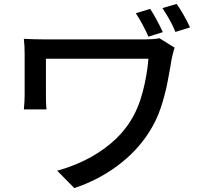

<svg xmlns="http://www.w3.org/2000/svg" viewBox="-20 -882 1040 974"><path d="M742 -837Q759 -811 776 -779Q793 -747 806 -719L733 -696Q720 -726 703.5 -756.5Q687 -787 669 -815ZM876 -862Q894 -837 912.5 -804.5Q931 -772 944 -743L870 -720Q857 -752 839.5 -783Q822 -814 804 -841ZM866 -640Q862 -630 857.5 -611.5Q853 -593 851 -584Q842 -528 829.5 -464Q817 -400 795.5 -335Q774 -270 736 -211Q675 -115 576.5 -41.5Q478 32 357 72L270 -16Q341 -35 410.5 -69Q480 -103 540 -152.5Q600 -202 640 -265Q681 -329 703.5 -414Q726 -499 733 -584Q718 -584 679.5 -584Q641 -584 588 -584Q535 -584 477.5 -584Q420 -584 366 -584Q312 -584 271.5 -584Q231 -584 213 -584Q213 -573 213 -548Q213 -523 213 -493.5Q213 -464 213 -438Q213 -412 213 -398Q213 -388 213.5 -367.5Q214 -347 216 -327H101Q103 -347 104 -364.5Q105 -382 105 -398Q105 -412 105 -440Q105 -468 105 -501.5Q105 -535 105 -565Q105 -595 105 -611Q105 -630 104 -648.5Q103 -667 101 -685Q123 -684 152 -683Q181 -682 214 -682Q223 -682 258.5 -682Q294 -682 345.5 -682Q397 -682 454 -682Q511 -682 564 -682Q617 -682 657 -682Q697 -682 712 -682Q732 -682 752.5 -683.5Q773 -685 789 -688Z"/></svg>

Font: Source Han Sans SC Medium
Style: Regular
Weight: 500
Designer: Ryoko NISHIZUKA 西塚涼子 (kana, bopomofo & ideographs); Paul D. Hunt (Latin, Greek & Cyrillic); Sandoll Communications 산돌커뮤니
Foundry: Adobe
Version: Version 2.004;hotconv 1.0.118;makeotfexe 2.5.65603